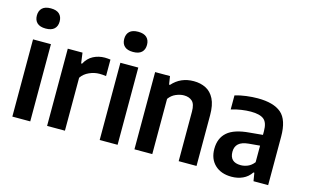

<svg xmlns="http://www.w3.org/2000/svg" viewBox="-94 -1042 2110 1310"><g transform="rotate(15 961.0 -386.5)"><path d="M59.5 0V-545.5H186V0ZM123 -639Q82.5 -639 62.5 -657.8Q42.5 -676.5 42.5 -710Q42.5 -743.5 62.5 -762.5Q82.5 -781.5 123 -781.5Q163.5 -781.5 183.5 -762.5Q203.5 -743.5 203.5 -710Q203.5 -676.5 183.5 -657.8Q163.5 -639 123 -639Z M305 0V-545.5H409L419 -472H425.5Q448 -514 485.2 -533Q522.5 -552 566 -552Q577 -552 587 -551Q597 -550 605.5 -549V-432.5Q594 -434.5 582 -435.2Q570 -436 558.5 -436Q522.5 -436 486.8 -420Q451 -404 431 -374V0Z M676.5 0V-545.5H803V0ZM740 -639Q699.5 -639 679.5 -657.8Q659.5 -676.5 659.5 -710Q659.5 -743.5 679.5 -762.5Q699.5 -781.5 740 -781.5Q780.5 -781.5 800.5 -762.5Q820.5 -743.5 820.5 -710Q820.5 -676.5 800.5 -657.8Q780.5 -639 740 -639Z M922 0V-545.5H1027L1036 -487.5H1042.5Q1101 -554 1194 -554Q1242 -554 1279.5 -535Q1317 -516 1338.8 -473Q1360.5 -430 1360.5 -358.5V0H1234.5V-350Q1234.5 -403 1212.5 -423Q1190.5 -443 1154 -443Q1127.5 -443 1097.8 -430.5Q1068 -418 1048 -390V0Z M1609 9.5Q1535 9.5 1491.2 -32Q1447.5 -73.5 1447.5 -144.5Q1447.5 -220 1496 -262.5Q1544.5 -305 1652.5 -313.5L1743.5 -322V-348.5Q1743.5 -409 1715.2 -431.5Q1687 -454 1623.5 -454Q1593.5 -454 1557 -448.8Q1520.5 -443.5 1486 -432.5V-532Q1521.5 -543 1564.5 -548.5Q1607.5 -554 1645.5 -554Q1758 -554 1812.2 -507.5Q1866.5 -461 1866.5 -341.5V0H1763L1753.5 -57.5H1747Q1724 -23 1688 -6.8Q1652 9.5 1609 9.5ZM1572 -157.5Q1572 -83 1649.5 -83Q1673.5 -83 1698.2 -93Q1723 -103 1743.5 -129V-246L1665 -239Q1617 -234.5 1594.5 -214Q1572 -193.5 1572 -157.5Z"/></g></svg>

Font: Encode Sans SmCnd SmBold
Style: Regular
Weight: 600
Width: 4
Designer: Multiple Designers
Foundry: Impallari Type
Version: Version 3.002; ttfautohint (v1.8.3) -l 8 -r 50 -G 200 -x 14 